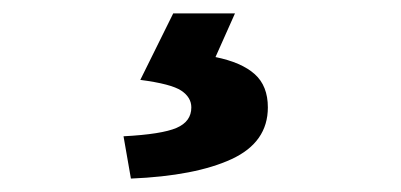

<svg xmlns="http://www.w3.org/2000/svg" viewBox="-20 -24 598 286"><path d="M175 242 164 179Q221 176 243 166.5Q265 157 265 136Q265 121 250 111Q235 101 189 95L238 -4H330L301 61Q340 69 359.5 86.5Q379 104 379 136Q379 188 325 213Q271 238 175 242Z"/></svg>

Font: Source Sans 3 ExtraLight ExtraBold
Style: Regular
Weight: 800
Version: Version 3.052;hotconv 1.1.0;makeotfexe 2.6.0